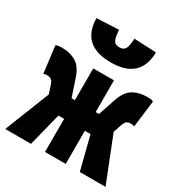

<svg xmlns="http://www.w3.org/2000/svg" viewBox="-172 -868 944 995"><g transform="rotate(30 300.0 -370.0)"><path d="M0 0 106 -268 90 -316Q84 -336 74 -343Q64 -350 50 -350Q44 -350 38.5 -349Q33 -348 28 -346L8 -506Q17 -510 26 -511Q35 -512 46 -512Q93 -512 128.5 -491.5Q164 -471 184 -412L218 -310H238V-500H362V-310H382L416 -412Q436 -471 471.5 -491.5Q507 -512 554 -512Q565 -512 574 -511Q583 -510 592 -506L572 -346Q567 -348 561.5 -349Q556 -350 550 -350Q536 -350 526 -343Q516 -336 510 -316L494 -268L600 0H446L396 -198H362V0H238V-198H204L154 0ZM300 -572Q125 -572 122 -734L254 -740Q256 -698 265 -680Q274 -662 300 -662Q326 -662 335 -680Q344 -698 346 -740L478 -734Q475 -572 300 -572Z"/></g></svg>

Font: Source Code Pro Black
Style: Regular
Weight: 900
Monospace: yes
Designer: Paul D. Hunt, Teo Tuominen
Foundry: Adobe Systems Incorporated
Version: Version 2.030;PS 1.000;hotconv 16.6.51;makeotf.lib2.5.65220